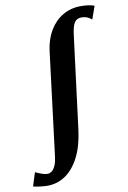

<svg xmlns="http://www.w3.org/2000/svg" viewBox="-243 -880 796 1196"><g transform="rotate(-10 154.5 -282.0)"><path d="M-42.5 251Q-60 251 -85.5 248Q-111 245 -132 240L-105 154.5Q-78.5 166.5 -60.8 172.2Q-43 178 -30.5 178Q-13 178 0.5 166.2Q14 154.5 23 131.5Q32 108.5 35.5 75L116 -573.5Q125.5 -647 158 -701.2Q190.5 -755.5 241.2 -785.2Q292 -815 355 -815Q380.5 -815 402.5 -812Q424.5 -809 441 -802.5L412 -720.5Q397.5 -733 382 -739Q366.5 -745 346.5 -745Q318 -745 303.2 -723.2Q288.5 -701.5 281.5 -644.5L207.5 -59.5Q194.5 42.5 159 111.8Q123.5 181 71.8 216Q20 251 -42.5 251Z"/></g></svg>

Font: Merriweather 36pt Black
Style: Italic
Weight: 900
Italic angle: -7.8°
Version: Version 2.101